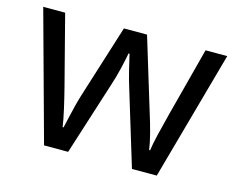

<svg xmlns="http://www.w3.org/2000/svg" viewBox="-80 -654 947 770"><g transform="rotate(15 393.0 -269.0)"><path d="M431 -303Q418 -344 408.5 -383.5Q399 -423 394 -445H390Q386 -423 377 -383.5Q368 -344 354 -302L258 -1H158L11 -537H102L176 -251Q187 -208 197 -164Q207 -120 211 -91H215Q219 -108 224.5 -133Q230 -158 237 -185.5Q244 -213 251 -235L346 -537H442L534 -235Q545 -201 555.5 -161Q566 -121 570 -92H574Q577 -117 587.5 -161Q598 -205 610 -251L685 -537H775L626 -1H523Z"/></g></svg>

Font: Noto Sans Khudawadi
Style: Regular
Weight: 400
Designer: Monotype Design Team
Foundry: Monotype Imaging Inc.
Version: Version 2.003; ttfautohint (v1.8.4.7-5d5b)